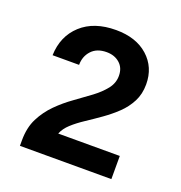

<svg xmlns="http://www.w3.org/2000/svg" viewBox="-89 -851 559 592"><g transform="rotate(20 190.5 -554.5)"><path d="M38 -336V-354Q38 -396 53.5 -426.5Q69 -457 93 -481Q117 -505 144.5 -524.5Q172 -544 196 -562Q220 -580 235.5 -599.5Q251 -619 251 -643Q251 -669 234 -684Q217 -699 191 -699Q159 -699 141.5 -680Q124 -661 124 -633H37Q39 -696 81 -734.5Q123 -773 195 -773Q261 -773 300 -738Q339 -703 339 -647Q339 -615 326 -590Q313 -565 292.5 -545.5Q272 -526 248 -509Q224 -492 200.5 -476.5Q177 -461 160 -445.5Q143 -430 136 -412H338V-336Z"/></g></svg>

Font: Mona Sans ExtraLight SemiBold
Style: Regular
Weight: 600
Version: Version 2.000